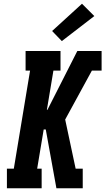

<svg xmlns="http://www.w3.org/2000/svg" viewBox="-20 -1008 564 1028"><path d="M17 0V-105H54L141 -630H117V-735H304V-630H266L231 -420H234L394 -735H524V-630H472L329 -368L385 -105H423V0H282L225 -315H214L179 -105H203V0ZM311 -788 259 -842 419 -988 485 -922Z"/></svg>

Font: Iosevka Curly Slab XBdObl
Style: Regular
Weight: 800
Italic angle: -9°
Monospace: yes
Designer: Belleve Invis
Foundry: Belleve Invis
Version: Version 11.1.0; ttfautohint (v1.8.3)